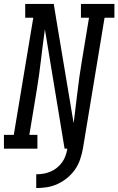

<svg xmlns="http://www.w3.org/2000/svg" viewBox="-46 -755 601 975"><path d="M138 200V130Q156 130 174.5 127Q193 124 210.5 116.5Q228 109 243 97Q258 85 269.5 69Q281 53 287 35.5Q293 18 296 0H282L182 -606Q171 -528 162 -450Q153 -372 140 -294L103 -70H144V0H-26V-70H24L123 -665H82V-735H227L241 -649L328 -129Q338 -207 347 -285Q356 -363 369 -441L406 -665H365V-735H535V-665H485L375 0Q370 27 361 54Q352 81 335.5 105Q319 129 296 148Q273 167 247 179Q221 191 193.5 195.5Q166 200 138 200Z"/></svg>

Font: Iosevka Curly Slab Oblique
Style: Regular
Weight: 400
Italic angle: -9°
Monospace: yes
Designer: Belleve Invis
Foundry: Belleve Invis
Version: Version 11.1.0; ttfautohint (v1.8.3)